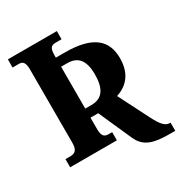

<svg xmlns="http://www.w3.org/2000/svg" viewBox="-192 -847 1032 1100"><g transform="rotate(-30 323.5 -297.0)"><path d="M611 120H647V66H642C611 66 590 40 560 -18L458 -219C525 -241 581 -292 581 -399C581 -516 511 -585 324 -585H264V-600C264 -646 275 -660 305 -660H345V-714H21V-660H63C89 -660 102 -646 102 -600V-113C102 -61 77 -54 53 -54H21V0H330V-54H309C282 -54 264 -61 264 -113V-188H315L412 30C445 105 509 120 611 120ZM305 -248H264V-525H305C375 -525 410 -483 410 -391C410 -298 379 -248 305 -248Z"/></g></svg>

Font: Noto Serif Condensed ExtraBold
Style: Regular
Weight: 800
Width: 3
Designer: Monotype Design Team
Foundry: Monotype Imaging Inc.
Version: Version 2.013